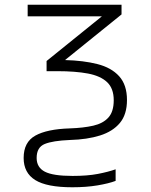

<svg xmlns="http://www.w3.org/2000/svg" viewBox="-20 -552 640 812"><path d="M286 240Q178 240 129 209.5Q80 179 80 116Q80 49 129.5 21.5Q179 -6 275 -9Q333 -11 374.5 -20.5Q416 -30 438.5 -55Q461 -80 461 -128Q461 -178 433 -204.5Q405 -231 352 -241Q299 -251 222 -251H177V-294L411 -483H97V-532H494V-491L255 -298Q333 -296 392 -281Q451 -266 484 -229.5Q517 -193 517 -129Q517 -68 487 -32Q457 4 403 21Q349 38 276 40Q203 43 169 57Q135 71 135 116Q135 156 169.5 174Q204 192 287 192Q350 192 394 183.5Q438 175 469 164V213Q440 224 392.5 232Q345 240 286 240Z"/></svg>

Font: Noto Sans Mono Light
Style: Regular
Weight: 300
Designer: Monotype Design Team
Foundry: Monotype Imaging Inc.
Version: Version 2.014; ttfautohint (v1.8.4.7-5d5b)